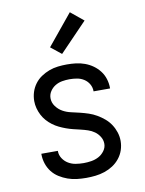

<svg xmlns="http://www.w3.org/2000/svg" viewBox="-86 -826 673 894"><g transform="rotate(-10 250.0 -378.5)"><path d="M249 8Q227 8 205 5.5Q183 3 162 -4.5Q141 -12 122 -24Q103 -36 89.5 -53.5Q76 -71 69 -92.5Q62 -114 62 -136V-139H140V-138Q140 -119 150.5 -103Q161 -87 177 -77.5Q193 -68 211.5 -65Q230 -62 249 -62Q267 -62 285.5 -65Q304 -68 320 -76.5Q336 -85 347.5 -100.5Q359 -116 359 -134Q359 -152 349.5 -167.5Q340 -183 326 -193Q312 -203 295.5 -208.5Q279 -214 262 -218Q245 -222 228.5 -226Q212 -230 195.5 -236Q179 -242 163.5 -249.5Q148 -257 134 -267.5Q120 -278 108.5 -291Q97 -304 89 -319.5Q81 -335 76.5 -352Q72 -369 72 -386Q72 -408 78.5 -428.5Q85 -449 98 -466.5Q111 -484 129 -496Q147 -508 167 -515.5Q187 -523 208.5 -525.5Q230 -528 251 -528Q273 -528 294 -525.5Q315 -523 335.5 -515.5Q356 -508 373.5 -495.5Q391 -483 404 -466Q417 -449 423.5 -428Q430 -407 430 -386V-383H352V-384Q352 -402 343 -417.5Q334 -433 319 -442.5Q304 -452 286.5 -455Q269 -458 251 -458Q234 -458 216.5 -455Q199 -452 184 -443Q169 -434 159 -419Q149 -404 149 -386Q149 -365 162 -347.5Q175 -330 193 -320Q211 -310 231.5 -305.5Q252 -301 272.5 -296Q293 -291 312.5 -284.5Q332 -278 350 -267.5Q368 -257 384 -243.5Q400 -230 411.5 -212.5Q423 -195 429.5 -175Q436 -155 436 -134Q436 -112 429 -91Q422 -70 408 -52.5Q394 -35 375.5 -23Q357 -11 336 -4Q315 3 293 5.5Q271 8 249 8ZM238 -580 188 -620 307 -765 368 -715Z"/></g></svg>

Font: Iosevka NFM
Style: Regular
Weight: 400
Monospace: yes
Designer: Belleve Invis
Foundry: Belleve Invis
Version: Version 29.0.4; ttfautohint (v1.8.4);Nerd Fonts 3.3.0